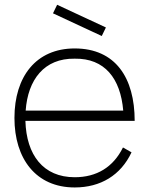

<svg xmlns="http://www.w3.org/2000/svg" viewBox="-20 -785 637 820"><path d="M432.3 -667.7 224 -764.6 206.3 -728.1 414.6 -631.2ZM299 -28.1C164.6 -28.1 92.7 -122.9 88.5 -268.8H555.2C555.2 -453.1 472.9 -578.1 299 -578.1C134.4 -578.1 41.7 -458.3 41.7 -281.2C41.7 -107.3 133.3 15.6 299 15.6C409.4 15.6 495.8 -36.5 541.7 -134.4L505.2 -155.2C463.5 -70.8 392.7 -28.1 299 -28.1ZM299 -534.4C427.1 -536.5 494.8 -450 506.3 -312.5H89.6C99 -444.8 168.8 -536.5 299 -534.4Z"/></svg>

Font: Manrope3 Thin
Style: Regular
Weight: 100
Width: 4
Designer: Mikhail Sharanda
Foundry: Mikhail Sharanda
Version: Version 3.000;PS 003.000;hotconv 1.0.88;makeotf.lib2.5.64775